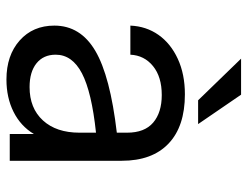

<svg xmlns="http://www.w3.org/2000/svg" viewBox="-104 -636 750 581"><g transform="rotate(90 270.5 -345.0)"><path d="M220 10Q147 10 102 -30Q57 -70 57 -135Q57 -214 133.5 -259Q210 -304 381 -324V-355Q381 -408 350.5 -434Q320 -460 267 -460Q212 -460 179.5 -433.5Q147 -407 145 -365H57Q59 -413 85 -450Q111 -487 157.5 -508.5Q204 -530 265 -530Q362 -530 414 -480.5Q466 -431 466 -339V0H385V-73Q361 -33 318 -11.5Q275 10 220 10ZM145 -139Q145 -102 171 -81Q197 -60 243 -60Q307 -60 344 -100.5Q381 -141 381 -211V-261Q258 -248 201.5 -218.5Q145 -189 145 -139ZM283 -570 157 -700H266L355 -570Z"/></g></svg>

Font: Hedvig Letters Sans
Style: Regular
Weight: 400
Designer: Alexander Örn & Tor Weibull
Foundry: Kanon Foundry
Version: Version 1.000; ttfautohint (v1.8.4.7-5d5b)